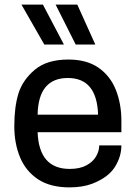

<svg xmlns="http://www.w3.org/2000/svg" viewBox="-20 -800 588 832"><path d="M8 0ZM281 12Q198 12 145 -23Q92 -58 67 -118Q42 -178 42 -253Q42 -337 60 -395Q78 -453 130.5 -497.5Q183 -542 276 -542Q356 -542 407 -506.5Q458 -471 482 -410.5Q506 -350 506 -277V-227H143Q149 -68 282 -68Q326 -68 354.5 -83.5Q383 -99 396.5 -122.5Q410 -146 410 -170H506Q506 -121 477.5 -76Q449 -31 380 -4Q338 12 281 12ZM405 -303Q400 -462 274 -462Q146 -462 143 -303ZM73 -607ZM308 -607 221 -780H315L393 -607ZM172 -607 73 -780H166L257 -607Z"/></svg>

Font: Tanohe Sans Medium
Style: Regular
Weight: 500
Designer: Village Type and Design LLC
Foundry: Cooper Hewitt Smithsonian Design Museum
Version: Version 1.00;September 29, 2021;FontCreator 13.0.0.2655 64-b